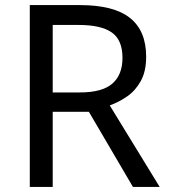

<svg xmlns="http://www.w3.org/2000/svg" viewBox="-20 -734 662 754"><path d="M294 -714Q427 -714 490.5 -663.5Q554 -613 554 -511Q554 -454 533 -416Q512 -378 479.5 -355.5Q447 -333 411 -320L607 0H502L329 -295H187V0H97V-714ZM289 -636H187V-371H294Q381 -371 421 -405.5Q461 -440 461 -507Q461 -577 419 -606.5Q377 -636 289 -636Z"/></svg>

Font: Noto Sans SignWriting
Style: Regular
Weight: 400
Designer: Monotype Design Team
Foundry: Monotype Imaging Inc.
Version: Version 2.004; ttfautohint (v1.8.4.7-5d5b)